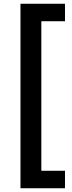

<svg xmlns="http://www.w3.org/2000/svg" viewBox="-20 -892 382 1022"><path d="M326 110H89V-872H326V-779H200V17H326Z"/></svg>

Font: Open Sauce One
Style: Bold
Weight: 700
Designer: Alfredo Marco Pradil
Foundry: Creative Sauce Fz LLC
Version: Version 1.477